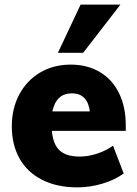

<svg xmlns="http://www.w3.org/2000/svg" viewBox="-20 -801 593 829"><path d="M523 -236H204Q209 -177 238 -151Q267 -125 323 -125Q361 -125 399 -137.5Q437 -150 468 -172L514 -52Q476 -24 422 -8Q368 8 314 8Q227 8 163 -24Q99 -56 65 -115.5Q31 -175 31 -256Q31 -333 63.5 -393.5Q96 -454 153.5 -488Q211 -522 285 -522Q357 -522 411 -490Q465 -458 494 -398.5Q523 -339 523 -260ZM206 -320H368Q358 -398 290 -398Q223 -398 206 -320ZM230 -573 328 -781H500L339 -573Z"/></svg>

Font: Muli Black
Style: Regular
Weight: 900
Designer: Vernon Adams
Foundry: Vernon Adams
Version: Version 2.001